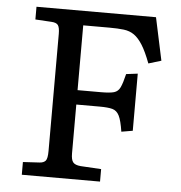

<svg xmlns="http://www.w3.org/2000/svg" viewBox="-51 -749 752 797"><g transform="rotate(5 325.0 -350.0)"><path d="M69 0V-53L138 -57Q155 -58 163 -67Q171 -76 171 -108V-596Q171 -622 164 -632Q157 -642 136 -643L69 -647V-700H567L605 -522L552 -506Q534 -554 517 -581Q500 -608 481.5 -621Q463 -634 438 -637Q413 -640 378 -640H269V-370H367Q404 -370 421 -375Q438 -380 446.5 -398Q455 -416 464 -454L512 -460V-222L465 -214Q458 -260 448 -280Q438 -300 419.5 -305Q401 -310 366 -310H269V-106Q269 -80 277.5 -69.5Q286 -59 309 -57L395 -52V0Z"/></g></svg>

Font: Literata Variable Black
Style: Regular
Weight: 900
Designer: Latin by Veronika Burian and Jose Scaglione. Greek by Irene Vlachou. Cyrillic by Vera Evstafieva.
Foundry: TypeTogether
Version: Version 3.021